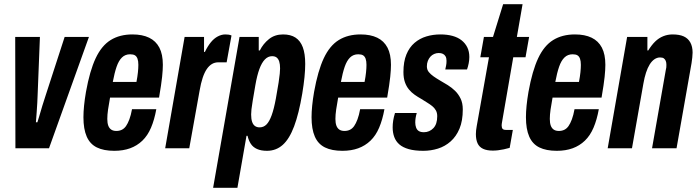

<svg xmlns="http://www.w3.org/2000/svg" viewBox="-20 -702 3308 909"><path d="M53 0 52 -527H169L158 -249Q158 -237 156.5 -215Q155 -193 153.5 -168.5Q152 -144 150 -123H157Q159 -128 165.5 -150.5Q172 -173 180.5 -201.5Q189 -230 196 -250L286 -527H401L212 0Z M521 12Q471 12 438.5 -4Q406 -20 390.5 -55.5Q375 -91 375 -147Q375 -172 378 -202Q381 -232 387 -267Q405 -367 433 -426.5Q461 -486 504 -512.5Q547 -539 607 -539Q654 -539 686 -523.5Q718 -508 734.5 -476.5Q751 -445 751 -395Q751 -372 747.5 -338Q744 -304 733 -240H501Q495 -208 491.5 -183Q488 -158 488 -139Q488 -120 492.5 -107.5Q497 -95 506.5 -88.5Q516 -82 531 -82Q545 -82 556.5 -87.5Q568 -93 576.5 -105Q585 -117 592.5 -137Q600 -157 605 -185H720Q711 -135 695 -97.5Q679 -60 654 -36Q629 -12 596 0Q563 12 521 12ZM514 -314H626Q631 -340 633 -360Q635 -380 635 -395Q635 -413 631 -424Q627 -435 619 -440Q611 -445 596 -445Q573 -445 557.5 -430Q542 -415 532 -386Q522 -357 514 -314Z M762 0 854 -527H946V-456H950Q963 -483 978 -501.5Q993 -520 1011 -529.5Q1029 -539 1047 -539Q1055 -539 1062 -538Q1069 -537 1076 -534L1053 -407H1014Q997 -407 983.5 -399Q970 -391 959 -375Q948 -359 939.5 -333.5Q931 -308 925 -273L876 0Z M989 187 1114 -527H1205V-463H1210Q1226 -495 1253.5 -517Q1281 -539 1320 -539Q1356 -539 1379 -524Q1402 -509 1413.5 -478.5Q1425 -448 1425 -399Q1425 -371 1421.5 -336Q1418 -301 1411 -259Q1395 -164 1372.5 -104Q1350 -44 1318.5 -16Q1287 12 1244 12Q1216 12 1197 3.5Q1178 -5 1167.5 -21Q1157 -37 1152 -59H1147L1104 187ZM1209 -99Q1228 -99 1241.5 -112.5Q1255 -126 1266 -156Q1277 -186 1286 -235Q1295 -284 1299 -311Q1303 -338 1304.5 -353Q1306 -368 1306 -378Q1306 -398 1302 -410.5Q1298 -423 1290 -429.5Q1282 -436 1268 -436Q1249 -436 1234 -420.5Q1219 -405 1208 -375Q1197 -345 1189 -299Q1181 -252 1176.5 -225.5Q1172 -199 1170.5 -184.5Q1169 -170 1169 -160Q1169 -139 1173.5 -125.5Q1178 -112 1187 -105.5Q1196 -99 1209 -99Z M1601 12Q1551 12 1518.5 -4Q1486 -20 1470.5 -55.5Q1455 -91 1455 -147Q1455 -172 1458 -202Q1461 -232 1467 -267Q1485 -367 1513 -426.5Q1541 -486 1584 -512.5Q1627 -539 1687 -539Q1734 -539 1766 -523.5Q1798 -508 1814.5 -476.5Q1831 -445 1831 -395Q1831 -372 1827.5 -338Q1824 -304 1813 -240H1581Q1575 -208 1571.5 -183Q1568 -158 1568 -139Q1568 -120 1572.5 -107.5Q1577 -95 1586.5 -88.5Q1596 -82 1611 -82Q1625 -82 1636.5 -87.5Q1648 -93 1656.5 -105Q1665 -117 1672.5 -137Q1680 -157 1685 -185H1800Q1791 -135 1775 -97.5Q1759 -60 1734 -36Q1709 -12 1676 0Q1643 12 1601 12ZM1594 -314H1706Q1711 -340 1713 -360Q1715 -380 1715 -395Q1715 -413 1711 -424Q1707 -435 1699 -440Q1691 -445 1676 -445Q1653 -445 1637.5 -430Q1622 -415 1612 -386Q1602 -357 1594 -314Z M1984 12Q1943 12 1915 4Q1887 -4 1870.5 -18.5Q1854 -33 1846.5 -53.5Q1839 -74 1839 -99Q1839 -115 1841.5 -131Q1844 -147 1850 -167H1953Q1949 -153 1947.5 -142.5Q1946 -132 1946 -122Q1946 -109 1950 -98Q1954 -87 1963 -81.5Q1972 -76 1987 -76Q2000 -76 2011.5 -81Q2023 -86 2032 -95.5Q2041 -105 2045.5 -119Q2050 -133 2050 -152Q2050 -168 2043.5 -179.5Q2037 -191 2026.5 -199.5Q2016 -208 2002 -216.5Q1988 -225 1974 -234Q1958 -243 1943 -253.5Q1928 -264 1916 -278.5Q1904 -293 1897 -313Q1890 -333 1890 -361Q1890 -410 1904 -444Q1918 -478 1942.5 -499Q1967 -520 1998.5 -529.5Q2030 -539 2065 -539Q2097 -539 2122.5 -532Q2148 -525 2165.5 -511Q2183 -497 2192.5 -477.5Q2202 -458 2202 -432Q2202 -418 2199 -402.5Q2196 -387 2191 -373H2088Q2093 -394 2093.5 -402Q2094 -410 2094 -414Q2094 -427 2089.5 -435Q2085 -443 2077 -447Q2069 -451 2057 -451Q2046 -451 2035.5 -446.5Q2025 -442 2017.5 -433.5Q2010 -425 2005.5 -413.5Q2001 -402 2001 -388Q2001 -372 2010 -361Q2019 -350 2032.5 -340.5Q2046 -331 2063 -321Q2081 -311 2100 -299Q2119 -287 2134.5 -272Q2150 -257 2160.5 -235.5Q2171 -214 2171 -184Q2171 -130 2155.5 -93Q2140 -56 2113.5 -32.5Q2087 -9 2053.5 1.5Q2020 12 1984 12Z M2313 11Q2285 11 2267 2.5Q2249 -6 2241 -23.5Q2233 -41 2233 -67Q2233 -75 2234 -85Q2235 -95 2237 -105L2295 -431H2254L2271 -527H2314L2362 -682H2454L2427 -527H2485L2468 -431H2410L2357 -125Q2356 -121 2355.5 -115.5Q2355 -110 2355 -108Q2355 -97 2359.5 -92Q2364 -87 2375 -87H2408L2393 -2Q2379 2 2365 5Q2351 8 2338 9.5Q2325 11 2313 11Z M2616 12Q2566 12 2533.5 -4Q2501 -20 2485.5 -55.5Q2470 -91 2470 -147Q2470 -172 2473 -202Q2476 -232 2482 -267Q2500 -367 2528 -426.5Q2556 -486 2599 -512.5Q2642 -539 2702 -539Q2749 -539 2781 -523.5Q2813 -508 2829.5 -476.5Q2846 -445 2846 -395Q2846 -372 2842.5 -338Q2839 -304 2828 -240H2596Q2590 -208 2586.5 -183Q2583 -158 2583 -139Q2583 -120 2587.5 -107.5Q2592 -95 2601.5 -88.5Q2611 -82 2626 -82Q2640 -82 2651.5 -87.5Q2663 -93 2671.5 -105Q2680 -117 2687.5 -137Q2695 -157 2700 -185H2815Q2806 -135 2790 -97.5Q2774 -60 2749 -36Q2724 -12 2691 0Q2658 12 2616 12ZM2609 -314H2721Q2726 -340 2728 -360Q2730 -380 2730 -395Q2730 -413 2726 -424Q2722 -435 2714 -440Q2706 -445 2691 -445Q2668 -445 2652.5 -430Q2637 -415 2627 -386Q2617 -357 2609 -314Z M2857 0 2949 -527H3045V-463H3049Q3065 -489 3082 -505.5Q3099 -522 3120 -530.5Q3141 -539 3164 -539Q3197 -539 3217.5 -529.5Q3238 -520 3248.5 -500.5Q3259 -481 3259 -453Q3259 -442 3257.5 -429.5Q3256 -417 3254 -403L3183 0H3067L3132 -370Q3134 -377 3134.5 -382.5Q3135 -388 3135 -395Q3135 -406 3132 -413.5Q3129 -421 3123 -425.5Q3117 -430 3105 -430Q3091 -430 3078.5 -421.5Q3066 -413 3056 -397Q3046 -381 3038.5 -358Q3031 -335 3026 -306L2972 0Z"/></svg>

Font: Archivo ExtraCondensed
Style: Bold Italic
Weight: 700
Width: 2
Italic angle: -10°
Designer: Hector Gatti
Foundry: Omnibus-Type
Version: Version 2.001